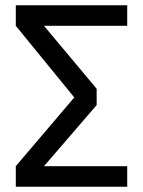

<svg xmlns="http://www.w3.org/2000/svg" viewBox="-20 -709 543 729"><path d="M463 -611H147L347 -372V-310L147 -78H463V0H40V-78L262 -339L40 -611V-689H463Z"/></svg>

Font: Fira GO
Style: Regular
Weight: 400
Designer: Carrois Corporate
Foundry: Carrois Corporate GbR
Version: Version 0.300